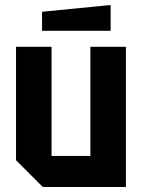

<svg xmlns="http://www.w3.org/2000/svg" viewBox="-20 -747 567 767"><path d="M483 -560V0H151L44 -107V-560H186V-124H341V-560ZM148 -624V-700L422 -727V-624Z"/></svg>

Font: Tektur SemiCondensed SemiBold
Style: Regular
Weight: 600
Width: 4
Designer: Adam Jagosz
Foundry: Adam Jagosz
Version: Version 1.005;gftools[0.9.30]